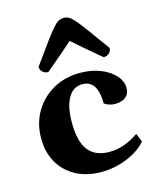

<svg xmlns="http://www.w3.org/2000/svg" viewBox="-112 -808 736 898"><g transform="rotate(-15 256.0 -359.0)"><path d="M268 12Q198 12 145.5 -16Q93 -44 64 -94.5Q35 -145 35 -212Q35 -284 68 -340.5Q101 -397 158.5 -429.5Q216 -462 289 -462Q343 -462 386.5 -445Q430 -428 456 -399.5Q482 -371 482 -337Q482 -310 463.5 -294.5Q445 -279 412 -279Q383 -279 360 -295Q360 -408 286 -408Q242 -408 217.5 -366Q193 -324 193 -246Q193 -155 226.5 -112Q260 -69 329 -69Q399 -69 470 -118L487 -77Q453 -37 392.5 -12.5Q332 12 268 12ZM282 -730Q295 -730 306 -724.5Q317 -719 333.5 -700.5Q350 -682 378 -643.5Q406 -605 454 -539Q454 -524 443 -514Q432 -504 416 -504Q369 -543 336 -571.5Q303 -600 282 -619Q261 -600 228 -571.5Q195 -543 148 -504Q132 -504 121 -514Q110 -524 110 -539Q157 -605 185.5 -643.5Q214 -682 230.5 -700.5Q247 -719 258 -724.5Q269 -730 282 -730Z"/></g></svg>

Font: Petrona ExtraBold
Style: Regular
Weight: 800
Designer: Ringo R. Seeber
Foundry: Ringo R. Seeber
Version: Version 2.001; ttfautohint (v1.8.3)